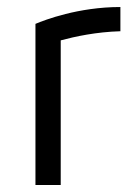

<svg xmlns="http://www.w3.org/2000/svg" viewBox="-20 -527 383 547"><path d="M323 -438V-507C203 -507 107 -470 81 -459V0H153V-412C194 -423 254 -436 323 -438Z"/></svg>

Font: Maven Pro
Style: Regular
Weight: 400
Designer: Joe Prince
Foundry: Joe Prince
Version: Version 1.003